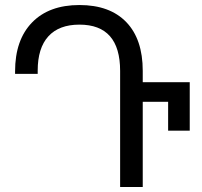

<svg xmlns="http://www.w3.org/2000/svg" viewBox="-20 -744 805 764"><path d="M458 -462Q458 -646 296 -646Q215 -646 172.5 -599.5Q130 -553 130 -463V-450H40V-460Q40 -585 107.5 -654.5Q175 -724 296 -724Q417 -724 482.5 -656Q548 -588 548 -462V-417H735V-224H649V-339H548V0H458Z"/></svg>

Font: Noto Sans Georgian
Style: Regular
Weight: 400
Designer: Monotype Design team
Foundry: Monotype Imaging Inc.
Version: Version 1.000